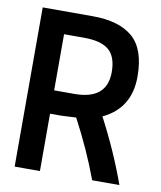

<svg xmlns="http://www.w3.org/2000/svg" viewBox="-76 -717 652 778"><g transform="rotate(10 250.0 -327.5)"><path d="M248 -239Q194 -236 188 -236H141V0H37V-655H243Q352 -655 408 -606.5Q464 -558 464 -445Q464 -315 352 -262Q421 -131 468 0H356Q311 -121 248 -239ZM223 -563H141V-332H224Q358 -332 358 -445Q358 -508 326 -535.5Q294 -563 223 -563Z"/></g></svg>

Font: Lekton
Style: Bold
Weight: 700
Designer: Paolo Mazzetti, Luciano Perondi, Raffaele Flato, Elena Papassissa, Emilio Macchia, Michela Povoleri, Tobias Seemiller, R
Version: Version 34.000